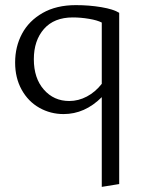

<svg xmlns="http://www.w3.org/2000/svg" viewBox="-20 -440 563 749"><path d="M445 -390V278L377 289V-61Q311 5 228 5Q177 5 133.5 -19.5Q90 -44 64.5 -90Q39 -136 39 -196Q39 -258 66 -308.5Q93 -359 146.5 -389.5Q200 -420 276 -420Q328 -420 375.5 -412Q423 -404 445 -390ZM250 -46Q286 -46 319 -63.5Q352 -81 377 -113V-352Q360 -361 327.5 -366.5Q295 -372 264 -372Q191 -372 151.5 -327Q112 -282 112 -209Q112 -135 151 -90.5Q190 -46 250 -46Z"/></svg>

Font: LXGW Bright TC
Style: Regular
Weight: 400
Designer: Christian Thalmann (Catharsis Fonts)
Foundry: LXGW / Christian Thalmann (Catharsis Fonts) / Fontworks Inc.
Version: Version 5.501